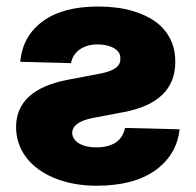

<svg xmlns="http://www.w3.org/2000/svg" viewBox="-20 -573 615 603"><path d="M192.5 -322.4 297.2 -342.3Q315 -345.9 326.7 -350.7Q338.4 -355.5 345.5 -361.3Q352.6 -367.2 355.5 -374.1Q358.3 -381 358 -388.8Q358.3 -402.3 351 -410.9Q343.8 -419.4 332.6 -424.5Q321.4 -429.7 308.8 -431.6Q296.2 -433.6 285.9 -433.6Q268.8 -433.6 254.4 -429.2Q240.1 -424.7 229.4 -416.9Q218.8 -409.1 212 -398.3Q205.3 -387.4 203.1 -374.6L43.7 -378.9Q50.8 -459.9 114.7 -506.4Q177.9 -552.6 289.1 -552.6Q317.1 -552.6 345.9 -549Q374.6 -545.5 401.5 -537.1Q428.3 -528.8 451.7 -515.6Q475.1 -502.5 492.7 -483.1Q510.3 -463.8 520.4 -438Q530.5 -412.3 530.5 -378.9Q530.9 -251.8 368.6 -220.9L273.1 -202.8Q207.7 -190.7 206.7 -155.5Q207 -145.2 212.7 -136.9Q218.4 -128.6 228.3 -122.5Q238.3 -116.5 252.1 -113.3Q266 -110.1 282.3 -110.1Q320 -110.1 343.4 -125.5Q366.8 -141 372.5 -171.2L544 -166.9Q535.2 -86.6 467.7 -38Q400.2 10.3 283.4 10.3Q211.3 10.3 153.4 -12.8Q125 -24.1 102.3 -40.3Q79.5 -56.5 63.6 -76.9Q47.6 -97.3 39.1 -122Q30.5 -146.7 30.5 -174.7Q31.2 -291.2 192.5 -322.4Z"/></svg>

Font: Inter P Extra Bold
Style: Regular
Weight: 800
Designer: Rasmus Andersson
Foundry: rsms
Version: Version 3.018;git-588b23468